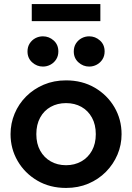

<svg xmlns="http://www.w3.org/2000/svg" viewBox="-20 -911 650 946"><path d="M305.5 15Q225.5 15 163.8 -21.2Q102 -57.5 67 -117.8Q32 -178 32 -250Q32 -303 52 -351Q72 -399 108.8 -435.8Q145.5 -472.5 195.5 -493.8Q245.5 -515 305.5 -515Q385 -515 446.8 -479Q508.5 -443 543.8 -382.8Q579 -322.5 579 -250Q579 -197 558.8 -149.2Q538.5 -101.5 502 -64.5Q465.5 -27.5 415.5 -6.2Q365.5 15 305.5 15ZM305.5 -97Q347.5 -97 380.8 -115.8Q414 -134.5 433 -168.8Q452 -203 452 -250Q452 -297 433 -331.5Q414 -366 381 -384.5Q348 -403 305.5 -403Q263 -403 229.8 -384.5Q196.5 -366 177.8 -331.5Q159 -297 159 -250Q159 -203 178 -168.8Q197 -134.5 230 -115.8Q263 -97 305.5 -97ZM191.5 -583Q161.5 -583 138.5 -603.8Q115.5 -624.5 115.5 -657.5Q115.5 -680 126.2 -696.8Q137 -713.5 154.2 -722.8Q171.5 -732 191.5 -732Q221.5 -732 244.5 -711.5Q267.5 -691 267.5 -657.5Q267.5 -635.5 257 -618.8Q246.5 -602 229 -592.5Q211.5 -583 191.5 -583ZM419.5 -583Q389.5 -583 366.5 -603.8Q343.5 -624.5 343.5 -657.5Q343.5 -680 354.2 -696.8Q365 -713.5 382.2 -722.8Q399.5 -732 419.5 -732Q449.5 -732 472.5 -711.5Q495.5 -691 495.5 -657.5Q495.5 -635.5 485 -618.8Q474.5 -602 457 -592.5Q439.5 -583 419.5 -583ZM136.5 -807V-891H474.5V-807Z"/></svg>

Font: Geologica EX Med
Style: Regular
Weight: 500
Designer: Sindre Bremnes, Frode Helland
Foundry: Monokrom Skriftforlag AS
Version: Version 1.010;gftools[0.9.28]